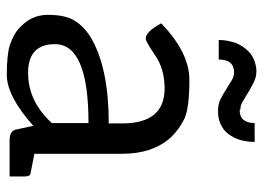

<svg xmlns="http://www.w3.org/2000/svg" viewBox="-122 -626 755 550"><g transform="rotate(90 255.0 -350.5)"><path d="M46 -435Q130 -516 208 -516Q288 -516 319 -502Q349 -488 374 -462Q420 -410 420 -324V-72L476 -61Q485 -60 485 -44V-1H381Q353 -1 350 -22L340 -69Q255 7 194 7Q134 7 108 -2Q77 -13 63 -26Q22 -61 22 -110Q22 -160 38 -186Q56 -216 91 -236Q177 -285 333 -285V-324Q333 -445 233 -445Q177 -445 138 -418Q99 -391 90 -391Q70 -391 46 -436ZM188 -54Q270 -54 332 -122V-227Q106 -227 106 -131Q106 -54 188 -54ZM294 -660Q313 -660 322 -670Q332 -682 332 -703H386Q386 -680 380 -660Q374 -641 362 -626Q352 -613 334 -605Q319 -598 297 -598Q278 -598 264 -605Q248 -613 236 -621L210 -637Q199 -644 187 -644Q150 -644 150 -600H94Q94 -621 101 -644Q106 -661 120 -678Q132 -693 148 -700Q166 -708 184 -708Q200 -708 216 -700Q236 -690 245 -684L270 -669Q281 -662 294 -662Z"/></g></svg>

Font: Aleo
Style: Regular
Weight: 400
Designer: Alessio Laiso
Version: Version 1.1